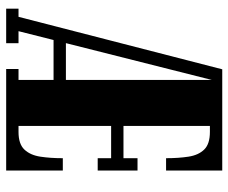

<svg xmlns="http://www.w3.org/2000/svg" viewBox="-79 -661 740 622"><g transform="rotate(90 291.0 -350.0)"><path d="M203.5 0V-40H239V-700H532.5V-518H492.5Q492.5 -558.5 487.5 -590.8Q482.5 -623 464.5 -641.5Q446.5 -660 407.5 -660H388V-380H492.5V-425.5H532.5V-296.5H492.5V-340H388V-40H407.5Q446.5 -40 464.5 -59Q482.5 -78 487.5 -110.5Q492.5 -143 492.5 -183.5H532.5V0ZM108 -153.5 110 -193.5H251L249 -153.5ZM8 0V-40H34.5L204.5 -700H247.5L81 -40H120V0Z"/></g></svg>

Font: Imbue Thin 10pt Black
Style: Regular
Weight: 900
Version: Version 1.102